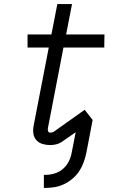

<svg xmlns="http://www.w3.org/2000/svg" viewBox="-20 -699 590 941"><path d="M203 222H195V158H203Q224 158 246.5 151.5Q269 145 287 130Q305 115 316 94Q327 73 331 51L351 -51L282 -3Q270 5 255 8.5Q240 12 226 12Q206 12 188 6.5Q170 1 158 -12.5Q146 -26 143.5 -45Q141 -64 145 -84L219 -466H115V-530H232L261 -679H333L304 -530H492L491 -466H291L215 -72Q213 -64 215.5 -56.5Q218 -49 226 -49Q231 -49 235.5 -50Q240 -51 243 -53L395 -161L434 -111L403 51Q398 74 390 96.5Q382 119 368.5 139.5Q355 160 335.5 176.5Q316 193 294 203.5Q272 214 249 218Q226 222 203 222Z"/></svg>

Font: Lode
Style: Italic
Weight: 400
Italic angle: -11°
Monospace: yes
Designer: Belleve Invis
Foundry: Belleve Invis
Version: Version 29.2.0; ttfautohint (v1.8.3)